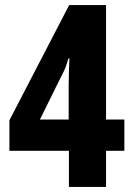

<svg xmlns="http://www.w3.org/2000/svg" viewBox="-20 -735 521 755"><path d="M469 -142V-265H397V-715H252L17 -262V-142H251V0H397V-142ZM250 -398V-265H137L219 -431C231 -452 241 -476 249 -505H253C252 -497 250 -415 250 -398Z"/></svg>

Font: Noto Sans Armenian ExtraCondensed ExtraBold
Style: Regular
Weight: 800
Width: 2
Designer: Monotype Design Team
Foundry: Monotype Imaging Inc.
Version: Version 2.008